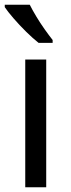

<svg xmlns="http://www.w3.org/2000/svg" viewBox="-21 -786 299 806"><path d="M173 0H85V-536H173ZM104 -766Q115 -744 131.5 -716.5Q148 -689 166.5 -663Q185 -637 200 -618V-606H141Q118 -624 89 -652.5Q60 -681 35.5 -709.5Q11 -738 -1 -756V-766Z"/></svg>

Font: Noto Sans Old North Arabian
Style: Regular
Weight: 400
Designer: Monotype Design Team
Foundry: Monotype Imaging Inc.
Version: Version 2.001; ttfautohint (v1.8.4.7-5d5b)